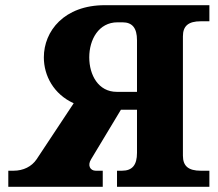

<svg xmlns="http://www.w3.org/2000/svg" viewBox="-20 -720 842 740"><path d="M12 0H376V-62H349C328 -62 316 -82 331 -106L446 -297H508V-131C508 -84 490 -62 450 -62H431V0H787V-62H754C706 -62 685 -80 685 -120V-580C685 -620 706 -638 754 -638H787V-700H384C227 -700 149 -600 149 -499C149 -428 187 -357 264 -322L121 -106C102 -78 70 -62 32 -62H12ZM324 -499C324 -567 360 -634 433 -634H452C490 -634 508 -612 508 -565V-366H430C359 -366 324 -431 324 -499Z"/></svg>

Font: LT Superior Serif ExtraBold
Style: Regular
Weight: 800
Designer: Daniel Lyons
Foundry: LyonsType
Version: Version 2.120;FEAKit 1.0